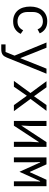

<svg xmlns="http://www.w3.org/2000/svg" viewBox="1116 -1684 768 3040"><g transform="rotate(90 1500.0 -164.0)"><path d="M84 -258Q84 -319 100 -369Q116 -419 146 -454.5Q176 -490 219 -509Q262 -528 317 -528Q392 -528 439 -495Q486 -462 508 -409L444 -375Q430 -415 397.5 -437Q365 -459 317 -459Q282 -459 254.5 -447.5Q227 -436 208 -415Q189 -394 179.5 -365Q170 -336 170 -302V-214Q170 -180 179.5 -151Q189 -122 208 -101Q227 -80 255 -68.5Q283 -57 319 -57Q371 -57 405 -81Q439 -105 459 -147L516 -108Q493 -56 444.5 -22Q396 12 318 12Q262 12 218.5 -7.5Q175 -27 145 -62Q115 -97 99.5 -147Q84 -197 84 -258Z M1067 -516H1147L891 113Q882 135 871 151.5Q860 168 845 178.5Q830 189 809 194.5Q788 200 759 200H683V132H803L861 -10L653 -516H735L822 -300L899 -104H903L980 -300Z M1261 0 1453 -262 1266 -516H1362L1440 -407L1502 -321H1506L1566 -407L1643 -516H1735L1546 -263L1740 0H1644L1498 -203H1494L1353 0Z M1895 -516H1975V-253L1967 -121H1971L2230 -516H2305V0H2225V-263L2233 -395H2229L1970 0H1895Z M2472 -516H2582L2701 -253H2707L2826 -516H2928V0H2851V-323L2854 -415H2848L2700 -88L2552 -415H2546L2549 -323V0H2472Z"/></g></svg>

Font: IBM Plaex Mono
Style: Regular
Weight: 400
Designer: Mike Abbink, Paul van der Laan, Pieter van Rosmalen
Foundry: Bold Monday
Version: Version 2.003